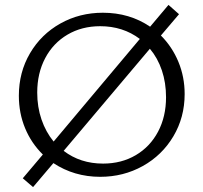

<svg xmlns="http://www.w3.org/2000/svg" viewBox="-20 -716 830 784"><path d="M734 -332Q734 -237 688 -159.5Q642 -82 563 -38Q484 6 389 6Q283 6 198 -50L115 48L73 12L155 -85Q108 -131 82.5 -192.5Q57 -254 57 -325Q57 -421 102.5 -498.5Q148 -576 226.5 -620Q305 -664 400 -664Q509 -664 593 -607L668 -696L711 -658L637 -571Q683 -525 708.5 -463.5Q734 -402 734 -332ZM199 -138 551 -557Q482 -609 389 -609Q314 -609 255.5 -574.5Q197 -540 164.5 -478.5Q132 -417 132 -338Q132 -279 149.5 -228Q167 -177 199 -138ZM658 -319Q658 -378 641 -428.5Q624 -479 592 -517L240 -100Q308 -48 401 -48Q476 -48 534.5 -82.5Q593 -117 625.5 -178.5Q658 -240 658 -319Z"/></svg>

Font: Ysabeau SC
Style: Regular
Weight: 400
Designer: Christian Thalmann (Catharsis Fonts)
Version: Version 0.003